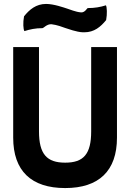

<svg xmlns="http://www.w3.org/2000/svg" viewBox="-20 -942 664 975"><path d="M426 -901C422 -901 412 -878 392 -879C364 -881 333 -895 319 -899C303 -904 253 -922 214 -922C163 -922 129 -893 102 -859C96 -827 98 -793 104 -784C132 -793 160 -799 195 -799C202 -799 217 -820 241 -819C269 -816 300 -804 311 -800C324 -796 369 -779 401 -778H408C459 -778 491 -806 519 -840C525 -872 523 -906 518 -915C489 -906 461 -901 426 -901ZM443 -703V-275C443 -159 404 -116 311 -116C218 -116 178 -159 178 -275V-703H47V-243C47 -74 139 13 311 13C482 13 574 -74 574 -243V-703Z"/></svg>

Font: Bluebird
Style: Regular
Weight: 400
Designer: Jasper
Foundry: Cannot Into Space Fonts
Version: Version 0.98